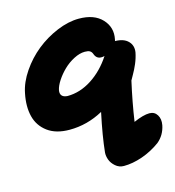

<svg xmlns="http://www.w3.org/2000/svg" viewBox="-115 -660 893 979"><g transform="rotate(-15 331.5 -170.5)"><path d="M418.9 222.2Q393.6 222.2 374.8 205.8Q356 189.5 348.6 169.2Q341.3 148.9 342.8 130.9Q351.1 47.4 377 -74.2Q292.5 -27.8 199.2 -27.8Q127.9 -27.8 83.7 -60.5Q39.6 -93.3 26.4 -146.2Q13.2 -199.2 26.9 -266.1Q37.6 -321.8 75 -376.5Q112.3 -431.2 162.6 -471.7Q212.9 -512.2 273.7 -537.6Q334.5 -563 390.1 -563Q470.7 -563 512.2 -518.6Q553.7 -474.1 541 -413.1Q539.1 -407.2 539.1 -404.8Q585 -404.3 607.9 -380.9Q630.9 -357.4 625 -321.8Q619.1 -292.5 607.4 -265.1Q595.7 -237.8 582.5 -215.1Q569.3 -192.4 567.9 -189Q543.9 -83 528.8 19Q580.6 -3.9 612.8 -3.9Q639.6 -3.9 653.3 18.1Q667 40 661.1 71.8Q650.9 122.6 612.8 153.8Q566.9 187 515.9 204.6Q464.8 222.2 418.9 222.2ZM198.2 -236.8Q194.8 -218.3 203.9 -208Q212.9 -197.8 232.9 -196.8Q299.3 -196.8 361.3 -236.8Q423.3 -276.9 467.8 -345.2Q460.4 -342.8 450.2 -342.8Q424.3 -342.8 415 -371.1Q410.6 -382.3 401.9 -387.2Q393.1 -392.1 376 -392.1Q348.6 -392.1 317.6 -376Q286.6 -359.9 262.2 -336.2Q237.8 -312.5 220.2 -285.6Q202.6 -258.8 198.2 -236.8Z"/></g></svg>

Font: Shantell Sans Bouncy
Style: Italic
Weight: 800
Italic angle: -11.31°
Designer: Stephen Nixon, Anya Danilova, Shantell Martin
Foundry: Arrow Type
Version: Version 1.006;[9816181b4]